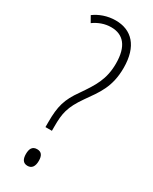

<svg xmlns="http://www.w3.org/2000/svg" viewBox="-192 -771 657 825"><g transform="rotate(30 137.0 -358.5)"><path d="M88 -201V-176H120V-198C120 -262 126 -296 172 -362C215 -423 252 -469 252 -564C252 -672 200 -724 121 -724C80 -724 43 -710 16 -690L33 -660C58 -678 87 -689 119 -689C179 -689 214 -649 214 -564C214 -485 185 -441 141 -377C99 -318 88 -279 88 -201ZM73 -34C73 -10 81 7 104 7C125 7 136 -8 136 -36C136 -63 126 -76 105 -76C81 -76 73 -59 73 -34Z"/></g></svg>

Font: Noto Sans Thai Looped ExtraCondensed ExtraLight
Style: Regular
Weight: 200
Width: 2
Designer: Sasikarn Vongin, Ben Mitchell
Foundry: The Fontpad Ltd
Version: Version 1.001